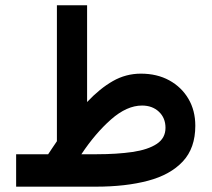

<svg xmlns="http://www.w3.org/2000/svg" viewBox="-20 -700 796 720"><path d="M160.6 -121.6Q168.5 -134.3 177 -146.2Q185.5 -158.2 193.4 -170.4V-680.2H306.6V-317.4Q354.5 -368.2 403.3 -396Q452.1 -423.8 508.3 -423.8Q568.8 -423.8 614.7 -398.7Q660.6 -373.5 686.5 -329.6Q712.4 -285.6 712.4 -228.5Q712.4 -144.5 665.5 -94.5Q618.7 -44.4 534.9 -22.2Q451.2 0 339.4 0H40.5V-121.6ZM512.7 -304.2Q455.6 -304.2 396.5 -252.2Q337.4 -200.2 285.2 -121.6H342.3Q418.5 -121.6 476.8 -130.1Q535.2 -138.7 567.9 -160.4Q600.6 -182.1 600.6 -220.7Q600.6 -257.8 575.9 -281Q551.3 -304.2 512.7 -304.2Z"/></svg>

Font: Vazirmatn UI FD SemiBold
Style: Regular
Weight: 600
Designer: Saber Rastikerdar
Foundry: Saber Rastikerdar
Version: Version 33.003